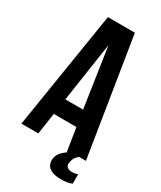

<svg xmlns="http://www.w3.org/2000/svg" viewBox="-212 -772 831 992"><g transform="rotate(30 203.5 -276.5)"><path d="M396 0H355Q336 16 330.5 31.5Q325 47 325 58Q325 72 335.5 79Q346 86 360 86Q375 86 381.5 84Q388 82 396 80V136Q379 143 364 145Q349 147 328 147Q288 147 264.5 131.5Q241 116 241 85Q241 43 288 12L266 -127H131L112 0H11L123 -700H284ZM145 -222H251L198 -576Z"/></g></svg>

Font: SVN-Bebas Neue
Style: Bold
Weight: 700
Designer: Ryoichi Tsunekawa
Foundry: Ryoichi Tsunekawa
Version: Version 1.300; ttfautohint (v1.7.9-c794)